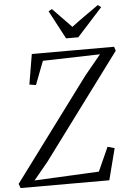

<svg xmlns="http://www.w3.org/2000/svg" viewBox="-69 -1030 734 1076"><g transform="rotate(-5 297.5 -492.0)"><path d="M2.5 0 -6.5 -24 419 -596.5 511 -708 189 -699.5 138.5 -567.5 102 -573.5 130.5 -743H593.5L600.5 -720L164.5 -133L84 -35.5L447.5 -53.5L508 -188L547 -177L501.5 0ZM329.5 -813.5 245 -973 264.5 -984Q290 -956.5 316.8 -929.8Q343.5 -903 370.5 -874.5Q404.5 -900.5 442 -927Q479.5 -953.5 523 -984L540.5 -970.5L398 -813.5Z"/></g></svg>

Font: Merriweather 96pt Light
Style: Italic
Weight: 300
Italic angle: -7.8°
Version: Version 2.101